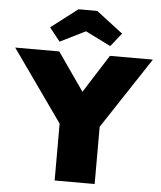

<svg xmlns="http://www.w3.org/2000/svg" viewBox="-81 -990 872 1042"><g transform="rotate(5 355.0 -468.5)"><path d="M256 0V-349L263 -300L-20 -700H220L436 -390L301 -393L496 -700H730L459 -289L474 -357V0ZM217 -753 159 -826 304 -937H406L551 -826L493 -753L340 -829H370Z"/></g></svg>

Font: Lexend Deca Black
Style: Regular
Weight: 900
Designer: Bonnie Shaver-Troup, Thomas Jockin
Foundry: Lexend
Version: Version 1.007